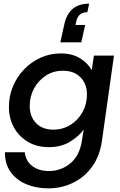

<svg xmlns="http://www.w3.org/2000/svg" viewBox="-20 -801 660 1053"><path d="M245 232Q180 232 126 210Q72 188 39.5 144Q7 100 7 34H116Q121 83 157.5 110Q194 137 249 137Q314 137 365 95.5Q416 54 429 -28L439 -90Q411 -52 362.5 -23Q314 6 248 6Q183 6 134 -22.5Q85 -51 57 -101Q29 -151 29 -215Q29 -274 51 -327Q73 -380 112 -420.5Q151 -461 202.5 -484.5Q254 -508 314 -508Q376 -508 419.5 -481Q463 -454 483 -416L495 -496H605L539 -28Q527 56 484.5 114Q442 172 379.5 202Q317 232 245 232ZM273 -90Q325 -90 367 -116.5Q409 -143 433 -187Q457 -231 457 -283Q457 -340 422 -376.5Q387 -413 325 -413Q272 -413 231 -386Q190 -359 166.5 -315.5Q143 -272 143 -220Q143 -162 177.5 -126Q212 -90 273 -90ZM469 -781 459 -734Q410 -734 399 -686L394 -664H447L426 -569H311L333 -669Q358 -781 469 -781Z"/></svg>

Font: Host Grotesk Medium
Style: Italic
Weight: 500
Italic angle: -8°
Designer: Doğukan Karapınar based on Poppins by Indian Type Foundry, Jonny Pinhorn
Foundry: Element Type
Version: Version 1.001; ttfautohint (v1.8.4.7-5d5b)